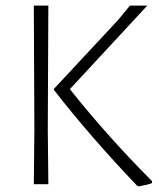

<svg xmlns="http://www.w3.org/2000/svg" viewBox="-20 -659 568 687"><path d="M101 0 103 -194 101 -639H153L151 -197L153 0ZM524 -11V-4Q509 2 477 8L470 5Q304 -169 173 -337V-341L403 -588L445 -639H507L230 -340Q367 -168 524 -11Z"/></svg>

Font: t
Style: Regular
Weight: 300
Designer: Juan Pablo del Peral
Foundry: Huerta Tipografica
Version: Version 2.004; ttfautohint (v1.8.1)